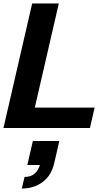

<svg xmlns="http://www.w3.org/2000/svg" viewBox="-29 -740 639 1110"><path d="M-9 0 157 -720H311L145 0ZM63 0 90 -118H518L491 0ZM97 350 113 283Q151 283 173.5 262Q196 241 205 202L256 214H129L161 75H314L285 201Q269 274 218 312Q167 350 97 350Z"/></svg>

Font: Instrument Sans
Style: Bold Italic
Weight: 700
Italic angle: -13°
Designer: Rodrigo Fuenzalida
Foundry: fragTYPE
Version: Version 1.000;gftools[0.9.28]